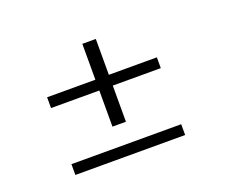

<svg xmlns="http://www.w3.org/2000/svg" viewBox="-78 -650 806 669"><g transform="rotate(-20 325.0 -315.5)"><path d="M278 -219V-353H99V-393H278V-526H328V-393H506V-353H328V-219ZM99 -105V-145H506V-105Z"/></g></svg>

Font: Trispace ExtraLight
Style: Regular
Weight: 200
Designer: Tyler Finck
Foundry: Etcetera Type Company
Version: Version 1.210; ttfautohint (v1.8.3)